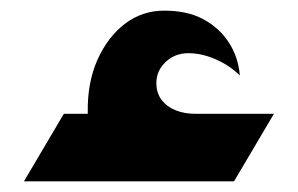

<svg xmlns="http://www.w3.org/2000/svg" viewBox="-20 -341 560 361"><path d="M145 -46V-129Q144 -185 163 -228Q182 -271 214.5 -296Q247 -321 289 -321Q332 -321 362 -305Q392 -289 410 -261.5Q428 -234 431 -199Q412 -218 385.5 -229.5Q359 -241 334 -241Q309 -241 291.5 -224.5Q274 -208 274 -185Q274 -166 284 -153Q294 -140 310.5 -133.5Q327 -127 348 -127H394L395 -46ZM25 0 100 -127H495L420 0Z"/></svg>

Font: Reem Kufi Fun SemiBold
Style: Regular
Weight: 600
Designer: Khaled Hosny
Version: Version 1.005